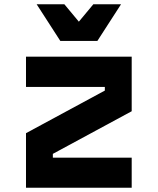

<svg xmlns="http://www.w3.org/2000/svg" viewBox="-20 -881 740 901"><path d="M102 -615H598V-359L228 -159V-141H598V0H102V-256L472 -456V-473H102ZM548 -861 437 -689H263L152 -861H282L396 -724H304L418 -861Z"/></svg>

Font: Martian Mono
Style: Bold
Weight: 700
Designer: Roman Shamin
Foundry: Evil Martians
Version: Version 1.000